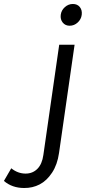

<svg xmlns="http://www.w3.org/2000/svg" viewBox="-242 -753 529 970"><path d="M-222.2 161.1 -185.1 97.2Q-151.9 124 -112.8 124Q-77.1 124 -53.2 100.1Q-29.3 76.2 -22.9 29.8L57.1 -526.9H134.8L56.2 20Q47.9 78.6 21 119.4Q-5.9 160.2 -41.7 178.7Q-77.6 197.3 -120.1 196.8Q-180.7 196.8 -222.2 161.1ZM64.9 -678.2Q67.9 -701.2 85.7 -717Q103.5 -732.9 126 -732.9Q148.9 -732.9 161.4 -717.3Q173.8 -701.7 170.9 -678.2Q168 -655.3 150.4 -639.2Q132.8 -623 109.9 -623Q87.9 -623 75 -638.9Q62 -654.8 64.9 -678.2Z"/></svg>

Font: Trueno Light
Style: Italic
Weight: 300
Designer: Julieta Ulanovsky
Foundry: Julieta Ulanovsky
Version: Version 3.001b | FøM Fix